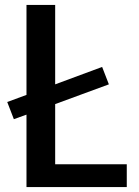

<svg xmlns="http://www.w3.org/2000/svg" viewBox="-20 -763 565 783"><path d="M88 0V-295.5L36.5 -277L9.5 -347L88 -376V-743H205V-419L396.5 -490L424 -419L205 -338.5V-93H497V0Z"/></svg>

Font: Koeln Type Sans
Style: Regular
Weight: 400
Designer: Eben Sorkin
Foundry: Eben Sorkin
Version: Version 2.001